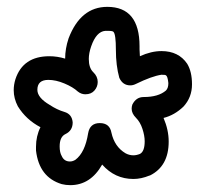

<svg xmlns="http://www.w3.org/2000/svg" viewBox="-20 -820 600 560"><path d="M185 -280Q172 -280 160 -283Q94 -303 85 -381V-392Q85 -423 98 -449Q56 -471 32 -510Q20 -533 20 -557Q20 -573 25 -589Q47 -656 124 -656Q147 -656 170 -649Q170 -678 180 -708Q215 -800 293 -800Q387 -800 387 -685V-676L388 -656Q421 -671 451 -671Q501 -671 526 -634Q540 -611 540 -574Q540 -536 515 -509Q489 -484 457 -476Q472 -441 472 -407Q472 -335 417 -308H416Q392 -298 369 -298Q315 -298 278 -340Q244 -280 185 -280ZM184 -349Q192 -349 200 -354Q228 -375 237 -431Q242 -461 271 -461Q300 -461 305 -433Q314 -392 346 -373Q357 -367 369 -367Q378 -367 388 -371Q402 -378 402 -408Q402 -424 395.5 -444Q389 -464 376.5 -476.5Q364 -489 364 -503Q364 -509 366 -515Q377 -537 399 -537Q442 -537 464 -556Q471 -563 471 -577V-578Q469 -598 464 -600Q464 -602 451 -602Q423 -598 376 -575Q368 -571 360 -571Q338 -571 328 -593Q318 -629 318 -674.5Q318 -720 311 -727Q309 -730 295 -730H287Q261 -728 246 -685Q239 -665 239 -648Q239 -622 252 -609.5Q265 -597 265 -581Q265 -567 255.5 -556Q246 -545 229 -545Q217 -545 207 -553Q193 -566 168 -576.5Q143 -587 121 -587Q89 -587 89 -558Q89 -535 125 -514Q146 -500 168 -493.5Q190 -487 192 -463Q192 -439 171 -429Q154 -421 154 -393Q154 -375 160 -365Q167 -349 184 -349Z"/></svg>

Font: Bubblez Graffiti
Style: Regular
Weight: 400
Designer: GGBotNet
Foundry: GGBotNet
Version: 1.00